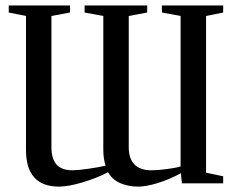

<svg xmlns="http://www.w3.org/2000/svg" viewBox="-20 -675 856 707"><path d="M646 -37.1Q603.5 -14.2 561 -1Q518.6 12.2 488.3 12.2Q453.1 12.2 423.1 -0.5Q393.1 -13.2 377.9 -41Q336.4 -19 283.7 -3.4Q231 12.2 197.8 12.2Q75.7 12.2 75.7 -123V-616.2L12.2 -628.9V-654.8H237.8V-628.9L169.4 -616.2V-131.8Q169.4 -91.3 187.7 -69.6Q206.1 -47.9 248 -47.9Q265.6 -47.9 304.9 -53.5Q344.2 -59.1 368.7 -64.9Q360.4 -91.3 360.4 -123V-616.2L291.5 -628.9V-654.8H522V-628.9L454.1 -616.2V-131.8Q454.1 -91.3 475.1 -69.6Q496.1 -47.9 537.6 -47.9Q558.6 -47.9 592.8 -52.2Q627 -56.6 645 -62V-616.2L576.2 -628.9V-654.8H801.8V-628.9L738.8 -616.2V-39.1L801.8 -25.9V0H649.9Z"/></svg>

Font: Times New Roman
Style: Regular
Weight: 400
Designer: Steve Matteson
Foundry: Ascender Corporation
Version: Version 2.00.3